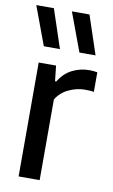

<svg xmlns="http://www.w3.org/2000/svg" viewBox="-91 -855 531 903"><g transform="rotate(10 175.0 -404.0)"><path d="M65 0V-544H148L156 -470.5H162Q186.5 -511.5 224.8 -530.8Q263 -550 306.5 -550Q317 -550 326.8 -549Q336.5 -548 344.5 -546.5V-453Q333.5 -455 322.8 -455.5Q312 -456 300.5 -456Q263 -456 225 -438.2Q187 -420.5 165.5 -385.5V0ZM245.5 -623.5 177 -808H261L322.5 -623.5ZM75.5 -623.5 7 -808H91L152.5 -623.5Z"/></g></svg>

Font: Encode Sans SmCnd Md
Style: Regular
Weight: 500
Width: 4
Designer: Multiple Designers
Foundry: Impallari Type
Version: Version 3.002; ttfautohint (v1.8.3) -l 8 -r 50 -G 200 -x 14 